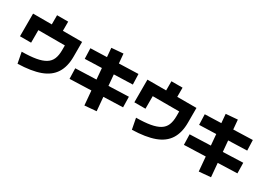

<svg xmlns="http://www.w3.org/2000/svg" viewBox="-7 -1666 3533 2559"><g transform="rotate(30 1760.0 -386.0)"><path d="M184.4 -158.9Q314.4 -160 401.7 -175.6Q488.9 -191.1 542.2 -223.9Q595.6 -256.7 618.3 -311.7Q641.1 -366.7 641.1 -447.8V-518.9H233.3V-325.6H62.2V-674.4H350V-815.6H521.1V-674.4H816.7V-447.8Q816.7 -293.3 753.3 -193.9Q690 -94.4 557.8 -46.1Q425.6 2.2 216.7 7.8Z M1266.7 44.4 1193.3 -801.1 1372.2 -815.6 1446.7 28.9ZM917.8 -164.4 913.3 -324.4 1722.2 -353.3 1725.6 -192.2ZM960 -496.7 954.4 -656.7 1681.1 -680 1686.7 -520Z M1944.4 -158.9Q2074.4 -160 2161.7 -175.6Q2248.9 -191.1 2302.2 -223.9Q2355.6 -256.7 2378.3 -311.7Q2401.1 -366.7 2401.1 -447.8V-518.9H1993.3V-325.6H1822.2V-674.4H2110V-815.6H2281.1V-674.4H2576.7V-447.8Q2576.7 -293.3 2513.3 -193.9Q2450 -94.4 2317.8 -46.1Q2185.6 2.2 1976.7 7.8Z M3026.7 44.4 2953.3 -801.1 3132.2 -815.6 3206.7 28.9ZM2677.8 -164.4 2673.3 -324.4 3482.2 -353.3 3485.6 -192.2ZM2720 -496.7 2714.4 -656.7 3441.1 -680 3446.7 -520Z"/></g></svg>

Font: Paperlogy 9 Black
Style: Regular
Weight: 900
Designer: redesigned by Lee Juim, glyphs from Gmarket Sans & Montserrat
Foundry: PT&
Version: Version 1.001